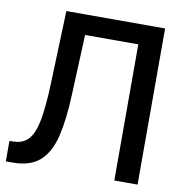

<svg xmlns="http://www.w3.org/2000/svg" viewBox="-81 -804 838 881"><g transform="rotate(10 338.0 -364.0)"><path d="M3.9 0V-95.2L24.9 -95.7Q68.4 -97.2 93.3 -125.5Q118.2 -153.8 129.9 -217Q141.6 -280.3 145.5 -385.3L157.7 -727.5H617.7V0H509.3V-634.3H261.2L249.5 -356.4Q245.1 -239.7 226.3 -160.4Q207.5 -81.1 162.6 -40.5Q117.7 0 35.2 0Z"/></g></svg>

Font: Inter Tight Medium
Style: Regular
Weight: 500
Designer: Rasmus Andersson
Foundry: rsms
Version: Version 3.004; ttfautohint (v1.8.4.7-5d5b)